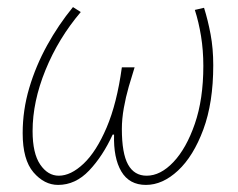

<svg xmlns="http://www.w3.org/2000/svg" viewBox="-20 -510 672 542"><path d="M144 12Q105 12 74.5 -23.5Q44 -59 44 -134Q44 -199 62.5 -261.5Q81 -324 113 -382Q145 -440 186 -490L208 -476Q145 -402 108.5 -312.5Q72 -223 72 -140Q72 -77 93.5 -45.5Q115 -14 146 -14Q180 -14 216 -48Q252 -82 281 -150Q310 -218 324 -320H360Q352 -295 343.5 -265.5Q335 -236 329.5 -205Q324 -174 324 -146Q324 -77 341.5 -45.5Q359 -14 394 -14Q433 -14 469.5 -52.5Q506 -91 530 -160.5Q554 -230 554 -324Q554 -368 547.5 -408Q541 -448 530 -482L556 -488Q567 -453 574.5 -413Q582 -373 582 -326Q582 -220 554 -144.5Q526 -69 482.5 -28.5Q439 12 392 12Q345 12 322.5 -26Q300 -64 302 -130H298Q270 -69 231.5 -28.5Q193 12 144 12Z"/></svg>

Font: Source Sans 3
Style: Italic
Weight: 200
Italic angle: -11°
Designer: Paul D. Hunt
Foundry: Adobe
Version: Version 3.046;hotconv 1.0.118;makeotfexe 2.5.65603